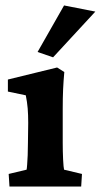

<svg xmlns="http://www.w3.org/2000/svg" viewBox="-20 -681 368 701"><path d="M14.6 0 11.7 -45.9 77.1 -61.5Q78.1 -65.4 79.1 -79.6Q80.1 -93.8 81.1 -114.3Q82 -134.8 82 -159.2L83 -232.4Q83 -261.7 81.1 -285.2Q79.1 -308.6 74.2 -333L8.8 -346.7V-390.6L188.5 -434.6L214.8 -418Q211.9 -386.7 210.4 -355Q209 -323.2 209 -283.2V-160.2Q209 -127.9 210.4 -98.6Q211.9 -69.3 213.9 -61.5L279.3 -45.9L276.4 0ZM173.8 -471.7 117.2 -491.2 213.9 -661.1 328.1 -638.7Z"/></svg>

Font: Crimson Pro
Style: Bold
Weight: 700
Designer: Jacques Le Bailly
Foundry: Baron von Fonthausen
Version: Version 1.003